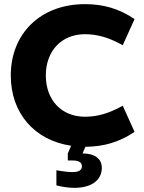

<svg xmlns="http://www.w3.org/2000/svg" viewBox="-20 -698 695 926"><path d="M338 208C425 208 471 168 471 112C471 65 434 42 378 42L392 10C479 9 553 -11 629 -62L572 -188C505 -151 450 -135 390 -135C277 -135 201 -215 201 -334C201 -453 277 -533 390 -533C450 -533 505 -517 572 -480L629 -606C553 -657 478 -678 390 -678C173 -678 32 -534 32 -334C32 -154 144 -22 323 5L307 42V76H329C360 76 375 85 375 104C375 123 360 132 329 132C310 132 277 128 252 123V196C285 205 319 208 338 208Z"/></svg>

Font: Gantari ExtraBold
Style: Regular
Weight: 800
Designer: Anugrah Pasau
Foundry: Lafontype
Version: Version 1.000